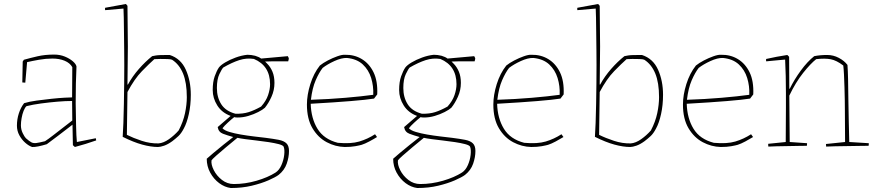

<svg xmlns="http://www.w3.org/2000/svg" viewBox="-20 -732 4398 964"><path d="M215 -8Q192 -1 172 3Q152 7 141 6Q124 0 106.5 -15.5Q89 -31 77 -53Q65 -75 65 -101Q65 -133 74.5 -162.5Q84 -192 101 -214Q127 -222 164 -227Q201 -232 238.5 -236Q276 -240 304.5 -241.5Q333 -243 342 -243L343 -395Q331 -416 304.5 -427Q278 -438 243 -438Q210 -438 176 -432Q142 -426 116 -420L107 -317L92 -318L94 -423L100 -432Q132 -441 169 -449.5Q206 -458 252 -458Q281 -458 305.5 -448Q330 -438 346 -424Q362 -410 364 -398Q362 -361 361 -312.5Q360 -264 360 -214Q361 -155 362 -101.5Q363 -48 366 -19L461 -38L463 -27Q438 -18 410 -9.5Q382 -1 356 6L346 -3L344 -104V-106Q310 -80 273 -51.5Q236 -23 215 -8ZM110 -38Q127 -23 137.5 -17.5Q148 -12 163 -14Q178 -16 206 -23Q223 -34 248 -53.5Q273 -73 299 -93Q325 -113 343 -127L342 -225Q309 -225 268 -221.5Q227 -218 186 -212.5Q145 -207 113 -199Q105 -192 98.5 -175.5Q92 -159 88.5 -139Q85 -119 85 -103Q85 -82 94 -63.5Q103 -45 110 -38Z M596 -45Q598 -71 599.5 -114.5Q601 -158 602 -210Q603 -262 603.5 -313Q604 -364 604 -406Q604 -441 603.5 -484Q603 -527 602.5 -568.5Q602 -610 601.5 -642.5Q601 -675 600 -689L508 -681Q506 -688 508 -693L612 -712L620 -703L622 -498L620 -308L622 -307Q645 -349 677.5 -386Q710 -423 744 -450Q754 -452 762.5 -453.5Q771 -455 787 -455.5Q803 -456 832 -456Q888 -438 913 -382Q938 -326 938 -256Q938 -204 928 -159Q918 -114 903 -87Q890 -62 876 -49Q862 -36 845 -23Q823 -7 804 -0.5Q785 6 773 6Q738 6 694 -6Q650 -18 596 -45ZM776 -12Q801 -14 828 -33Q855 -52 877 -77Q900 -121 909 -164Q918 -207 918 -244Q918 -317 899 -363Q880 -409 844 -432Q838 -435 820.5 -435.5Q803 -436 784.5 -436Q766 -436 755 -435Q730 -413 692.5 -374.5Q655 -336 620 -270L617 -55Q649 -39 691.5 -25Q734 -11 776 -12Z M1139 212Q1108 208 1080.5 187.5Q1053 167 1035.5 135Q1018 103 1018 65Q1028 56 1051 36.5Q1074 17 1101.5 -5Q1129 -27 1151 -44Q1122 -52 1099.5 -60.5Q1077 -69 1073 -94L1138 -150Q1094 -166 1071 -202.5Q1048 -239 1048 -280Q1048 -321 1058 -349Q1068 -377 1079 -393Q1088 -405 1110.5 -418.5Q1133 -432 1163 -443Q1193 -454 1222 -457Q1241 -457 1261 -452Q1281 -446 1291 -438L1425 -450L1430 -440Q1430 -439 1429.5 -434Q1429 -429 1427 -424Q1417 -424 1393 -424Q1369 -424 1345.5 -424Q1322 -424 1311 -423L1321 -413Q1338 -396 1348 -372Q1358 -348 1358 -316Q1358 -279 1343 -246Q1328 -213 1310 -191Q1299 -181 1276.5 -169.5Q1254 -158 1227 -150Q1200 -142 1173 -142Q1166 -142 1162 -142.5Q1158 -143 1156 -144Q1143 -134 1124 -116.5Q1105 -99 1097 -88Q1107 -77 1132 -69.5Q1157 -62 1189 -56.5Q1221 -51 1254.5 -47Q1288 -43 1314 -40Q1353 -35 1379 -30Q1405 -25 1418 -12.5Q1431 0 1431 26Q1431 57 1419.5 90Q1408 123 1379 146Q1363 158 1327.5 173.5Q1292 189 1244 200.5Q1196 212 1139 212ZM1162 -161Q1200 -160 1228.5 -169Q1257 -178 1291 -197Q1316 -225 1326 -254.5Q1336 -284 1336 -309Q1336 -402 1255 -436Q1218 -442 1181 -430Q1144 -418 1101 -393Q1094 -386 1081.5 -360Q1069 -334 1069 -290Q1069 -243 1091 -208.5Q1113 -174 1162 -161ZM1154 192Q1211 192 1268 175.5Q1325 159 1364 134Q1382 122 1393 97Q1404 72 1407 45.5Q1410 19 1404 4Q1400 -3 1379 -8.5Q1358 -14 1328.5 -18.5Q1299 -23 1268 -26.5Q1237 -30 1211 -33.5Q1185 -37 1172 -40Q1144 -17 1114.5 7.5Q1085 32 1065 50Q1045 68 1042 73Q1039 94 1053.5 122.5Q1068 151 1094.5 171.5Q1121 192 1154 192Z M1711 6Q1664 5 1620.5 -18Q1577 -41 1549 -88Q1521 -135 1521 -207Q1521 -255 1538 -309.5Q1555 -364 1586 -403Q1602 -416 1626 -428.5Q1650 -441 1674 -449.5Q1698 -458 1712 -457Q1759 -458 1796.5 -435.5Q1834 -413 1855.5 -369Q1877 -325 1874 -258L1858 -237Q1820 -231 1741 -224.5Q1662 -218 1540 -211Q1542 -138 1574 -85.5Q1606 -33 1676 -15Q1742 -9 1784 -21.5Q1826 -34 1863 -58L1873 -44Q1857 -34 1834.5 -22Q1812 -10 1796 -5Q1786 -2 1764 2Q1742 6 1711 6ZM1541 -231Q1632 -234 1714 -241Q1796 -248 1854 -256Q1856 -300 1843.5 -340.5Q1831 -381 1801.5 -408.5Q1772 -436 1722 -441Q1695 -442 1659 -425.5Q1623 -409 1600 -391Q1582 -368 1565 -329Q1548 -290 1541 -231Z M2075 212Q2044 208 2016.5 187.5Q1989 167 1971.5 135Q1954 103 1954 65Q1964 56 1987 36.5Q2010 17 2037.5 -5Q2065 -27 2087 -44Q2058 -52 2035.5 -60.5Q2013 -69 2009 -94L2074 -150Q2030 -166 2007 -202.5Q1984 -239 1984 -280Q1984 -321 1994 -349Q2004 -377 2015 -393Q2024 -405 2046.5 -418.5Q2069 -432 2099 -443Q2129 -454 2158 -457Q2177 -457 2197 -452Q2217 -446 2227 -438L2361 -450L2366 -440Q2366 -439 2365.5 -434Q2365 -429 2363 -424Q2353 -424 2329 -424Q2305 -424 2281.5 -424Q2258 -424 2247 -423L2257 -413Q2274 -396 2284 -372Q2294 -348 2294 -316Q2294 -279 2279 -246Q2264 -213 2246 -191Q2235 -181 2212.5 -169.5Q2190 -158 2163 -150Q2136 -142 2109 -142Q2102 -142 2098 -142.5Q2094 -143 2092 -144Q2079 -134 2060 -116.5Q2041 -99 2033 -88Q2043 -77 2068 -69.5Q2093 -62 2125 -56.5Q2157 -51 2190.5 -47Q2224 -43 2250 -40Q2289 -35 2315 -30Q2341 -25 2354 -12.5Q2367 0 2367 26Q2367 57 2355.5 90Q2344 123 2315 146Q2299 158 2263.5 173.5Q2228 189 2180 200.5Q2132 212 2075 212ZM2098 -161Q2136 -160 2164.5 -169Q2193 -178 2227 -197Q2252 -225 2262 -254.5Q2272 -284 2272 -309Q2272 -402 2191 -436Q2154 -442 2117 -430Q2080 -418 2037 -393Q2030 -386 2017.5 -360Q2005 -334 2005 -290Q2005 -243 2027 -208.5Q2049 -174 2098 -161ZM2090 192Q2147 192 2204 175.5Q2261 159 2300 134Q2318 122 2329 97Q2340 72 2343 45.5Q2346 19 2340 4Q2336 -3 2315 -8.5Q2294 -14 2264.5 -18.5Q2235 -23 2204 -26.5Q2173 -30 2147 -33.5Q2121 -37 2108 -40Q2080 -17 2050.5 7.5Q2021 32 2001 50Q1981 68 1978 73Q1975 94 1989.5 122.5Q2004 151 2030.5 171.5Q2057 192 2090 192Z M2647 6Q2600 5 2556.5 -18Q2513 -41 2485 -88Q2457 -135 2457 -207Q2457 -255 2474 -309.5Q2491 -364 2522 -403Q2538 -416 2562 -428.5Q2586 -441 2610 -449.5Q2634 -458 2648 -457Q2695 -458 2732.5 -435.5Q2770 -413 2791.5 -369Q2813 -325 2810 -258L2794 -237Q2756 -231 2677 -224.5Q2598 -218 2476 -211Q2478 -138 2510 -85.5Q2542 -33 2612 -15Q2678 -9 2720 -21.5Q2762 -34 2799 -58L2809 -44Q2793 -34 2770.5 -22Q2748 -10 2732 -5Q2722 -2 2700 2Q2678 6 2647 6ZM2477 -231Q2568 -234 2650 -241Q2732 -248 2790 -256Q2792 -300 2779.5 -340.5Q2767 -381 2737.5 -408.5Q2708 -436 2658 -441Q2631 -442 2595 -425.5Q2559 -409 2536 -391Q2518 -368 2501 -329Q2484 -290 2477 -231Z M2967 -45Q2969 -71 2970.5 -114.5Q2972 -158 2973 -210Q2974 -262 2974.5 -313Q2975 -364 2975 -406Q2975 -441 2974.5 -484Q2974 -527 2973.5 -568.5Q2973 -610 2972.5 -642.5Q2972 -675 2971 -689L2879 -681Q2877 -688 2879 -693L2983 -712L2991 -703L2993 -498L2991 -308L2993 -307Q3016 -349 3048.5 -386Q3081 -423 3115 -450Q3125 -452 3133.5 -453.5Q3142 -455 3158 -455.5Q3174 -456 3203 -456Q3259 -438 3284 -382Q3309 -326 3309 -256Q3309 -204 3299 -159Q3289 -114 3274 -87Q3261 -62 3247 -49Q3233 -36 3216 -23Q3194 -7 3175 -0.5Q3156 6 3144 6Q3109 6 3065 -6Q3021 -18 2967 -45ZM3147 -12Q3172 -14 3199 -33Q3226 -52 3248 -77Q3271 -121 3280 -164Q3289 -207 3289 -244Q3289 -317 3270 -363Q3251 -409 3215 -432Q3209 -435 3191.5 -435.5Q3174 -436 3155.5 -436Q3137 -436 3126 -435Q3101 -413 3063.5 -374.5Q3026 -336 2991 -270L2988 -55Q3020 -39 3062.5 -25Q3105 -11 3147 -12Z M3599 6Q3552 5 3508.5 -18Q3465 -41 3437 -88Q3409 -135 3409 -207Q3409 -255 3426 -309.5Q3443 -364 3474 -403Q3490 -416 3514 -428.5Q3538 -441 3562 -449.5Q3586 -458 3600 -457Q3647 -458 3684.5 -435.5Q3722 -413 3743.5 -369Q3765 -325 3762 -258L3746 -237Q3708 -231 3629 -224.5Q3550 -218 3428 -211Q3430 -138 3462 -85.5Q3494 -33 3564 -15Q3630 -9 3672 -21.5Q3714 -34 3751 -58L3761 -44Q3745 -34 3722.5 -22Q3700 -10 3684 -5Q3674 -2 3652 2Q3630 6 3599 6ZM3429 -231Q3520 -234 3602 -241Q3684 -248 3742 -256Q3744 -300 3731.5 -340.5Q3719 -381 3689.5 -408.5Q3660 -436 3610 -441Q3583 -442 3547 -425.5Q3511 -409 3488 -391Q3470 -368 3453 -329Q3436 -290 3429 -231Z M3838 4Q3837 1 3837 -2.5Q3837 -6 3837 -10L3925 -19Q3925 -63 3925.5 -106.5Q3926 -150 3926 -193Q3926 -224 3926 -265Q3926 -306 3925 -350.5Q3924 -395 3922 -433L3827 -424Q3825 -431 3827 -436Q3853 -442 3880 -447Q3907 -452 3933 -456L3942 -447L3943 -287L3945 -286Q3968 -333 4001 -378Q4034 -423 4068 -450Q4097 -456 4133 -456Q4164 -456 4191.5 -441.5Q4219 -427 4235 -406Q4237 -380 4238 -334.5Q4239 -289 4239.5 -234Q4240 -179 4241.5 -122.5Q4243 -66 4244 -19L4342 -13Q4342 -11 4342 -7Q4342 -3 4341 0Q4328 0 4299 0.5Q4270 1 4236 1.5Q4202 2 4172.5 2.5Q4143 3 4128 4Q4127 0 4127 -9L4223 -19L4222 -180Q4222 -198 4221.5 -228.5Q4221 -259 4220 -293.5Q4219 -328 4217.5 -357.5Q4216 -387 4214 -403Q4180 -429 4151 -434.5Q4122 -440 4078 -435Q4050 -413 4012.5 -366Q3975 -319 3943 -252L3945 -19L4032 -13Q4032 -11 4032 -8Q4032 -5 4031 0Q4018 0 3992 0.5Q3966 1 3936 1.5Q3906 2 3879.5 2.5Q3853 3 3838 4Z"/></svg>

Font: Labrada Thin
Style: Regular
Weight: 100
Designer: Mercedes Jáuregui
Foundry: Omnibus-Type Team
Version: Version 1.000; ttfautohint (v1.8.4.7-5d5b)